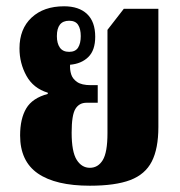

<svg xmlns="http://www.w3.org/2000/svg" viewBox="-20 -580 574 611"><path d="M266 11Q157 11 100.5 -28Q44 -67 44 -149Q44 -202 63.5 -235Q83 -268 132 -281V-285Q86 -299 64 -339Q42 -379 42 -426Q42 -488 80.5 -524Q119 -560 184 -560Q231 -560 257 -535.5Q283 -511 283 -463Q283 -420 261 -398.5Q239 -377 203 -374Q202 -358 206.5 -343.5Q211 -329 225.5 -319Q240 -309 269 -309H291V-253H255Q232 -253 220 -233.5Q208 -214 208 -158Q208 -97 224 -71.5Q240 -46 266 -46Q292 -46 307 -70.5Q322 -95 322 -156V-485L374 -552H484V-176Q484 -107 463 -66Q442 -25 394.5 -7Q347 11 266 11ZM200 -415Q220 -415 228.5 -428.5Q237 -442 237 -465Q237 -488 228.5 -501Q220 -514 200 -514Q161 -514 161 -465Q161 -442 170.5 -428.5Q180 -415 200 -415Z"/></svg>

Font: Noto Serif Thai ExtraCondensed Black
Style: Regular
Weight: 900
Width: 2
Designer: Monotype Design Team
Foundry: Monotype Imaging Inc.
Version: Version 2.002; ttfautohint (v1.8.4.7-5d5b)